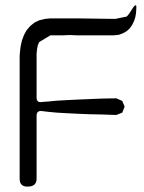

<svg xmlns="http://www.w3.org/2000/svg" viewBox="-20 -566 540 720"><path d="M412.1 -495.1 455.1 -503.9 462.9 -512.7 470.7 -524.4 481.4 -541Q493.2 -553.7 491.2 -535.2L490.2 -517.6L487.3 -501L482.4 -486.3L475.6 -472.7L466.8 -460L455.1 -449.2L441.4 -441.4L425.8 -435.5L407.2 -433.6H265.6L242.2 -434.6L217.8 -433.6H168.9L127 -408.2L122.1 -397.5L119.1 -382.8L117.2 -365.2V-344.7V-200.2Q117.2 -179.7 137.7 -183.6L162.1 -185.5L193.4 -188.5L227.5 -190.4L267.6 -192.4L312.5 -194.3L361.3 -196.3L416 -197.3L438.5 -187.5L447.3 -166L438.5 -143.6L416 -134.8L361.3 -136.7L312.5 -137.7L267.6 -139.6L227.5 -141.6L193.4 -143.6L162.1 -146.5L137.7 -149.4Q117.2 -152.3 117.2 -131.8V104.5Q117.2 133.8 83 133.8Q53.7 133.8 53.7 104.5V-354.5L54.7 -370.1L57.6 -393.6L62.5 -415L70.3 -435.5L80.1 -453.1L93.8 -468.8L109.4 -481.4L127.9 -490.2L148.4 -495.1L168.9 -497.1H217.8H242.2H265.6Z"/></svg>

Font: B2 Hana
Style: Regular
Weight: 500
Version: 2020-08-05; (max)